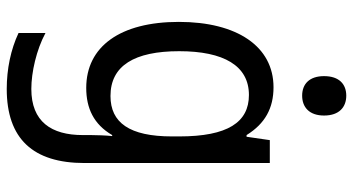

<svg xmlns="http://www.w3.org/2000/svg" viewBox="-259 -544 1048 570"><g transform="rotate(90 265.0 -259.0)"><path d="M264 -632C298 -632 323 -653 323 -697C323 -742 298 -763 264 -763C230 -763 206 -742 206 -697C206 -654 229 -632 264 -632ZM244 245C392 245 464 167 464 14V-536H396L386 -467H381C347 -522 301 -547 239 -547C118 -547 45 -439 45 -266C45 -92 118 9 241 9C301 9 349 -13 381 -68H384C382 -51 381 -21 381 -5V19C381 113 341 172 244 172C195 172 128 157 78 130V210C127 233 185 245 244 245ZM265 -63C175 -63 132 -134 132 -267C132 -399 175 -474 262 -474C343 -474 385 -411 385 -267V-246C385 -119 344 -63 265 -63Z"/></g></svg>

Font: Noto Sans Mono Condensed
Style: Regular
Weight: 400
Width: 3
Designer: Monotype Design Team
Foundry: Monotype Imaging Inc.
Version: Version 2.014